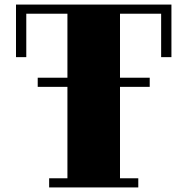

<svg xmlns="http://www.w3.org/2000/svg" viewBox="-20 -820 820 840"><path d="M730 -800V-570H685V-760H505V-480H635V-440H505V-40H585V0H195V-40H275V-440H145V-480H275V-760H95V-570H50V-800Z"/></svg>

Font: Kumar One
Style: Regular
Weight: 400
Designer: Parimal Parmar
Foundry: Indian Type Foundry
Version: Version 1.000;PS 1.000;hotconv 1.0.88;makeotf.lib2.5.647800